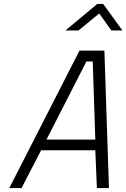

<svg xmlns="http://www.w3.org/2000/svg" viewBox="-20 -951 639 971"><path d="M311 -797 472 -931H502L599 -797H543L482 -883L377 -797ZM27 0 382 -695H508L531 0H470L462 -191H188L89 0ZM417 -640 215 -245H462L449 -640Z"/></svg>

Font: Titillium Web Light
Style: Italic
Weight: 300
Italic angle: -13°
Version: Version 1.002;PS 57.000;hotconv 1.0.70;makeotf.lib2.5.55311